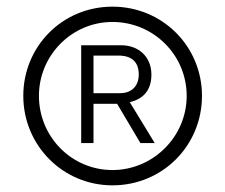

<svg xmlns="http://www.w3.org/2000/svg" viewBox="-20 -547 677 577"><path d="M318 10C469 10 587 -110 587 -259C587 -407 469 -527 318 -527C167 -527 50 -407 50 -259C50 -110 169 10 318 10ZM97 -259C97 -380 195 -481 318 -481C441 -481 541 -382 541 -259C541 -135 439 -36 318 -36C195 -36 97 -136 97 -259ZM224 -117H261V-235H332L402 -117H445L370 -240C413 -250 435 -278 435 -323C435 -376 397 -411 344 -411H224ZM261 -267V-380H341C378 -378 397 -359 397 -323C397 -287 374 -267 341 -267Z"/></svg>

Font: All Genders v4 Light
Style: Regular
Weight: 300
Designer: Rassam Alawdi
Foundry: Rassam Art
Version: Version 3.100;FEAKit 1.0